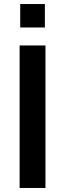

<svg xmlns="http://www.w3.org/2000/svg" viewBox="-20 -930 321 950"><path d="M77 0V-705H205V0ZM80 -794V-910H202V-794Z"/></svg>

Font: Nunito Sans
Style: Bold
Weight: 700
Designer: Vernon Adams
Foundry: Vernon Adams
Version: Version 3.101; ttfautohint (v1.8.4.7-5d5b);gftools[0.9.27]